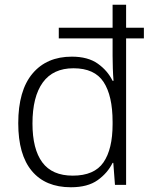

<svg xmlns="http://www.w3.org/2000/svg" viewBox="-20 -780 640 810"><path d="M279 10Q172 10 114.5 -58.5Q57 -127 57 -260Q57 -398 117 -469.5Q177 -541 283 -541Q351 -541 392.5 -511.5Q434 -482 455 -439H459Q457 -462 456 -491Q455 -520 455 -544V-618H228V-663H455V-760H512V-663H587V-618H512V0H465L458 -93H455Q434 -50 392 -20Q350 10 279 10ZM287 -39Q378 -39 416.5 -95Q455 -151 455 -256V-266Q455 -376 417 -434Q379 -492 290 -492Q204 -492 160.5 -432Q117 -372 117 -259Q117 -151 158.5 -95Q200 -39 287 -39Z"/></svg>

Font: Noto Sans Lao Light
Style: Regular
Weight: 300
Designer: Monotype Design Team
Foundry: Monotype Imaging Inc.
Version: Version 2.003; ttfautohint (v1.8.4.7-5d5b)